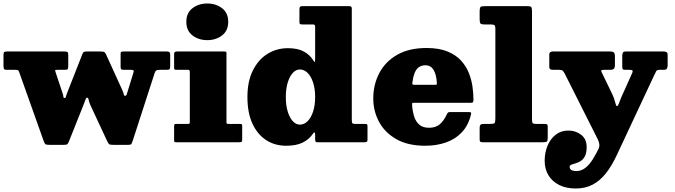

<svg xmlns="http://www.w3.org/2000/svg" viewBox="-25 -815 3865 1100"><path d="M360 -283.5Q354 -268.5 352.5 -261Q351 -253.5 344.5 -253.5Q338.5 -253.5 338.2 -260.8Q338 -268 333 -282.5L294 -399.5Q290.5 -410 291 -412.5Q291.5 -415 306 -415H346Q360 -415 363 -419.2Q366 -423.5 366 -437.5V-499.5Q366 -513.5 361.5 -516.8Q357 -520 344 -520H16Q3.5 -520 -0.8 -516.8Q-5 -513.5 -5 -499.5V-438.5Q-5 -426.5 -2.5 -420.8Q0 -415 13 -415H60Q76 -415 79.2 -412Q82.5 -409 86.5 -397.5L224 -10.5Q229.5 5 233.8 10Q238 15 260 15H336Q357 15 361.2 10.8Q365.5 6.5 371 -7.5L454 -215.5Q460 -230.5 464.2 -243Q468.5 -255.5 474 -255.5Q481 -255.5 483.2 -242.2Q485.5 -229 493.5 -211.5L588.5 -7.5Q595.5 7 600.2 11Q605 15 627 15H705Q725.5 15 728.2 9.5Q731 4 736 -10.5L861 -396.5Q865 -408.5 870.8 -411.8Q876.5 -415 893 -415H930Q944.5 -415 947.2 -419.8Q950 -424.5 950 -438.5V-501Q950 -512.5 945.5 -516.2Q941 -520 931 -520H684Q674 -520 670 -518.2Q666 -516.5 666 -506.5V-433.5Q666 -424 668.5 -419.5Q671 -415 682 -415H722Q736 -415 739.5 -412.2Q743 -409.5 739 -397.5L709.5 -301.5Q704 -283.5 701.2 -274.8Q698.5 -266 691.5 -266Q685.5 -266 684 -275.2Q682.5 -284.5 674.5 -301.5L582 -504.5Q577 -515.5 570.5 -517.8Q564 -520 548 -520H471Q460 -520 455.2 -517.2Q450.5 -514.5 447.5 -506.5Z M1042.5 -690Q1042.5 -639 1077.8 -612Q1113 -585 1162.5 -585Q1212 -585 1247.2 -612Q1282.5 -639 1282.5 -690Q1282.5 -741 1247.2 -768Q1212 -795 1162.5 -795Q1113 -795 1077.8 -768Q1042.5 -741 1042.5 -690ZM1053 -415Q1062.5 -415 1062.5 -402V-116Q1062.5 -108 1060 -106.5Q1057.5 -105 1049.5 -105H986Q977 -105 974.8 -102.5Q972.5 -100 972.5 -90.5V-12.5Q972.5 -4.5 974.8 -2.2Q977 0 984.5 0H1343.5Q1355 0 1358.8 -2.2Q1362.5 -4.5 1362.5 -15.5V-93Q1362.5 -101.5 1359.8 -103.2Q1357 -105 1348.5 -105H1283Q1275.5 -105 1274 -107.5Q1272.5 -110 1272.5 -117.5V-510Q1272.5 -517 1269.8 -518.5Q1267 -520 1260 -520H987.5Q972.5 -520 972.5 -506V-425Q972.5 -418.5 975.8 -416.8Q979 -415 985.5 -415Z M1612.5 -259Q1612.5 -306 1623.2 -341.5Q1634 -377 1652.2 -397Q1670.5 -417 1692.5 -417Q1718 -417 1737.8 -397Q1757.5 -377 1769 -341.5Q1780.5 -306 1780.5 -259Q1780.5 -212 1769 -176.5Q1757.5 -141 1737.8 -121Q1718 -101 1692.5 -101Q1670.5 -101 1652.2 -121Q1634 -141 1623.2 -176.5Q1612.5 -212 1612.5 -259ZM1392.5 -259Q1392.5 -169 1421.2 -106.8Q1450 -44.5 1500 -12.2Q1550 20 1614.5 20Q1673 20 1709.8 1.5Q1746.5 -17 1768 -49Q1775 -59.5 1777.8 -56Q1780.5 -52.5 1780.5 -43.5V-18Q1780.5 -7 1783 -3.5Q1785.5 0 1796 0H2061.5Q2073.5 0 2077 -3Q2080.5 -6 2080.5 -17.5V-89Q2080.5 -97.5 2079 -101.2Q2077.5 -105 2069 -105H2011.5Q1997.5 -105 1994 -109Q1990.5 -113 1990.5 -127.5V-764.5Q1990.5 -774.5 1986.5 -777.2Q1982.5 -780 1973 -780H1712.5Q1699 -780 1694.8 -777Q1690.5 -774 1690.5 -761V-691Q1690.5 -679.5 1693.5 -677.2Q1696.5 -675 1708 -675H1767Q1774 -675 1777.2 -672.5Q1780.5 -670 1780.5 -662V-486.5Q1780.5 -466 1779.2 -461.2Q1778 -456.5 1771 -467.5Q1751 -500.5 1715.8 -519.8Q1680.5 -539 1624.5 -539Q1560 -539 1507.5 -506.5Q1455 -474 1423.8 -411.5Q1392.5 -349 1392.5 -259Z M2113.5 -250Q2113.5 -180 2146 -118.2Q2178.5 -56.5 2244.8 -18.2Q2311 20 2411.5 20Q2475 20 2529 1.5Q2583 -17 2620.8 -56.8Q2658.5 -96.5 2673.5 -160Q2675.5 -168.5 2672.8 -170.8Q2670 -173 2659.5 -173H2553.5Q2544.5 -173 2541.2 -169.8Q2538 -166.5 2535.5 -161Q2517.5 -122 2494 -102.5Q2470.5 -83 2433.5 -83Q2398 -83 2377.8 -100.2Q2357.5 -117.5 2348.2 -146.5Q2339 -175.5 2336 -211Q2335.5 -220.5 2336.2 -223.2Q2337 -226 2347.5 -226H2670.5Q2682 -226 2684.8 -229.8Q2687.5 -233.5 2687.5 -245Q2687.5 -277.5 2682.2 -316.8Q2677 -356 2661.8 -395.2Q2646.5 -434.5 2617 -467.2Q2587.5 -500 2539 -520Q2490.5 -540 2418.5 -540Q2318 -540 2250 -500.8Q2182 -461.5 2147.8 -395.8Q2113.5 -330 2113.5 -250ZM2351.5 -329Q2338.5 -329 2337.8 -332.8Q2337 -336.5 2338.5 -347.5Q2342 -375.5 2350.2 -396.5Q2358.5 -417.5 2373.5 -429.2Q2388.5 -441 2412.5 -441Q2429 -441 2440.8 -433.5Q2452.5 -426 2460.2 -412.5Q2468 -399 2472.2 -381Q2476.5 -363 2477.5 -342.5Q2478.5 -332.5 2476.8 -330.8Q2475 -329 2464.5 -329Z M2783.5 -675Q2801 -675 2807 -671.5Q2813 -668 2813 -649V-135Q2813 -114 2808 -109.5Q2803 -105 2782.5 -105H2746.5Q2733.5 -105 2728.2 -100.5Q2723 -96 2723 -83V-17Q2723 -5 2727.2 -2.5Q2731.5 0 2743.5 0H3083.5Q3103 0 3108 -4Q3113 -8 3113 -27V-88Q3113 -99 3109.8 -102Q3106.5 -105 3096.5 -105H3048.5Q3031.5 -105 3027.2 -109.2Q3023 -113.5 3023 -131V-749Q3023 -771 3017.8 -775.5Q3012.5 -780 2991.5 -780H2758.5Q2735 -780 2729 -775.8Q2723 -771.5 2723 -748V-708Q2723 -688 2726.8 -681.5Q2730.5 -675 2751.5 -675Z M3095.5 106Q3095.5 154.5 3117.8 190.2Q3140 226 3180 245.5Q3220 265 3273.5 265Q3327.5 265 3369.5 243.2Q3411.5 221.5 3445.8 178.5Q3480 135.5 3509.5 72L3723 -384Q3729.5 -395.5 3733.2 -405.2Q3737 -415 3754 -415H3779.5Q3791 -415 3795.5 -422Q3800 -429 3800 -440V-503Q3800 -511.5 3794 -515.8Q3788 -520 3779.5 -520H3560.5Q3548 -520 3544 -514Q3540 -508 3540 -495V-433Q3540 -423 3542.8 -419Q3545.5 -415 3556.5 -415H3578Q3594 -415 3597.8 -412Q3601.5 -409 3597.5 -398L3532.5 -253Q3526 -235.5 3520.5 -221.2Q3515 -207 3509.5 -207Q3504.5 -207 3499.2 -229.5Q3494 -252 3482.5 -276L3422.5 -400Q3417.5 -410.5 3421 -412.8Q3424.5 -415 3440 -415H3471.5Q3486 -415 3492 -421.2Q3498 -427.5 3498 -442.5V-495Q3498 -508 3492.2 -514Q3486.5 -520 3474.5 -520H3140.5Q3133.5 -520 3127.8 -516Q3122 -512 3122 -505V-432Q3122 -421.5 3127.8 -418.2Q3133.5 -415 3144.5 -415H3178Q3193 -415 3198.8 -410Q3204.5 -405 3212.5 -389L3400.5 -15.5Q3407.5 -0.5 3408.8 13Q3410 26.5 3402.5 41L3390 65Q3372 99.5 3353.8 121.8Q3335.5 144 3316.8 154.5Q3298 165 3278.5 165Q3257.5 165 3248 158.5Q3238.5 152 3238.5 142Q3238.5 132.5 3248.2 128.5Q3258 124.5 3272.8 120.5Q3287.5 116.5 3302 107.5Q3316.5 98.5 3326.2 79.8Q3336 61 3336 27Q3336 -18.5 3304.5 -42.8Q3273 -67 3231.5 -67Q3188.5 -67 3158 -42.8Q3127.5 -18.5 3111.5 21Q3095.5 60.5 3095.5 106Z"/></svg>

Font: Besley Black
Style: Regular
Weight: 900
Designer: Owen Earl
Foundry: indestructible type*
Version: Version 2.001